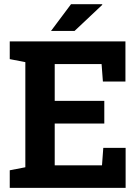

<svg xmlns="http://www.w3.org/2000/svg" viewBox="-20 -912 679 932"><path d="M27.3 0ZM486.3 -312.5H245.6V-109.4H475.1L481.4 -194.3H589.8V0H27.3V-85.4L103 -100.1V-610.4L27.3 -625V-710.9H103H588.9V-516.1H479.5L473.1 -601.1H245.6V-422.4H486.3ZM324.7 -891.6H475.6L476.6 -888.7L341.8 -761.7H227.5Z"/></svg>

Font: Roboto Avanza Slab
Style: Bold
Weight: 700
Designer: Google
Version: Version 1.100263; 2013; ttfautohint (v0.94.20-1c74) -l 8 -r 